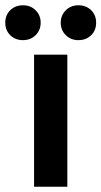

<svg xmlns="http://www.w3.org/2000/svg" viewBox="-52 -707 384 727"><path d="M0 0ZM77 -500H203V0H77ZM-32 -621Q-32 -650 -13 -668.5Q6 -687 35 -687Q64 -687 83 -668Q102 -649 102 -621Q102 -593 83 -574Q64 -555 35 -555Q6 -555 -13 -573.5Q-32 -592 -32 -621ZM178 -621Q178 -649 197 -668Q216 -687 245 -687Q274 -687 293 -668.5Q312 -650 312 -621Q312 -592 293 -573.5Q274 -555 245 -555Q216 -555 197 -574Q178 -593 178 -621Z"/></svg>

Font: Sarabun
Style: Bold
Weight: 700
Designer: Suppakit Chalermlarp | Katatrad Co.,Ltd.
Foundry: Cadson Demak Co.,Ltd.
Version: Version 1.000; ttfautohint (v1.6)